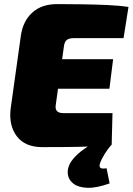

<svg xmlns="http://www.w3.org/2000/svg" viewBox="-20 -714 647 937"><path d="M259 -694Q320 -694 382.5 -693Q445 -692 503 -689.5Q561 -687 607 -680L583 -528H343Q318 -528 306.5 -519.5Q295 -511 292 -488L252 -201Q249 -182 258 -172Q267 -162 289 -162H529L525 -8Q477 -1 419 1Q361 3 301 3.5Q241 4 187 4Q102 4 62 -49Q22 -102 32 -184L82 -541Q92 -611 137.5 -652.5Q183 -694 259 -694ZM85 -425H532L514 -281H62ZM438 -16 525 -8Q507 11 491 37Q475 63 468 83Q463 99 470 105Q477 111 500 107L515 181Q451 204 407.5 202.5Q364 201 340 183.5Q316 166 311.5 139Q307 112 321 85Q333 62 361 36.5Q389 11 438 -16Z"/></svg>

Font: Exo 2 Black
Style: Italic
Weight: 900
Italic angle: -8°
Designer: Natanael Gama
Foundry: Natanael Gama
Version: Version 2.010